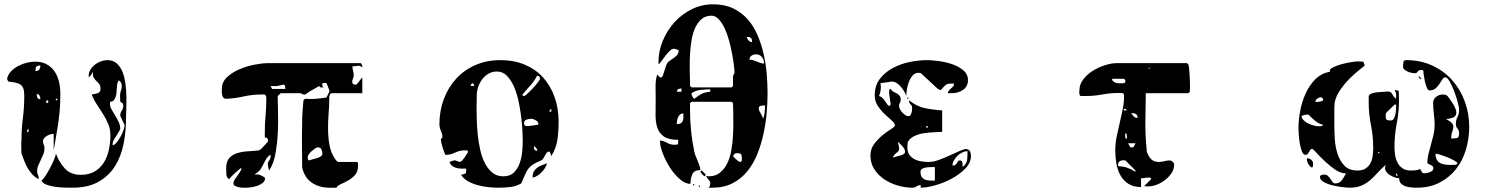

<svg xmlns="http://www.w3.org/2000/svg" viewBox="-20 -847 7040 894"><path d="M393 -493Q393 -509 401 -522.5Q409 -536 422 -546Q435 -556 450 -561.5Q465 -567 480 -567Q507 -567 524 -551.5Q541 -536 550.5 -512Q560 -488 564 -457.5Q568 -427 568.5 -397.5Q569 -368 568 -341.5Q567 -315 567 -299Q567 -236 555.5 -177.5Q544 -119 515.5 -73.5Q487 -28 438.5 -0.5Q390 27 317 27Q305 27 283 26.5Q261 26 238 23Q215 20 196.5 13Q178 6 173 -7Q179 -9 190.5 -26.5Q202 -44 213.5 -65.5Q225 -87 233 -107Q241 -127 240 -133Q255 -92 282 -62.5Q309 -33 356 -33Q395 -33 421.5 -49Q448 -65 464 -91Q480 -117 487 -150Q494 -183 494 -217Q494 -246 484 -269.5Q474 -293 460.5 -315Q447 -337 432 -359Q417 -381 407 -407Q421 -409 434.5 -413Q448 -417 448 -434Q448 -448 442 -455.5Q436 -463 429 -469.5Q422 -476 416.5 -485.5Q411 -495 413 -513Q411 -509 405 -500Q399 -491 393 -487ZM160 -13Q142 -22 129.5 -36Q117 -50 108 -66Q99 -82 92.5 -99Q86 -116 80 -133Q80 -136 79.5 -145Q79 -154 79 -163.5Q79 -173 79 -181.5Q79 -190 80 -193Q80 -247 86.5 -297Q93 -347 93 -401Q93 -422 89 -434Q85 -446 76 -452.5Q67 -459 53 -462Q39 -465 20 -467Q18 -468 15.5 -473Q13 -478 13 -480Q17 -500 31.5 -515Q46 -530 65 -540Q84 -550 105 -555Q126 -560 144 -560Q175 -560 197.5 -547.5Q220 -535 234 -514.5Q248 -494 254.5 -467Q261 -440 261 -411Q261 -376 259 -346.5Q257 -317 253 -287Q249 -257 243 -223.5Q237 -190 230 -147V-224Q224 -224 215 -221.5Q206 -219 198.5 -214.5Q191 -210 185.5 -203.5Q180 -197 180 -190Q180 -181 183.5 -174Q187 -167 187 -157Q187 -141 181.5 -128Q176 -115 170 -102.5Q164 -90 158.5 -77.5Q153 -65 153 -50Q153 -40 156.5 -33Q160 -26 160 -17ZM168 -542Q153 -542 149 -536Q145 -530 145 -516Q157 -516 162.5 -523.5Q168 -531 168 -542ZM560 -267Q559 -268 556 -273.5Q553 -279 550 -286Q547 -293 544 -299Q541 -305 540 -307V-310Q540 -322 547 -332Q554 -342 554 -354Q554 -361 551.5 -365Q549 -369 540 -373L539 -400Q539 -415 543 -424.5Q547 -434 547 -447Q547 -464 533 -473Q532 -472 529.5 -467Q527 -462 527 -460Q526 -458 525 -449.5Q524 -441 523.5 -430.5Q523 -420 522 -411Q521 -402 520 -400Q513 -382 508 -378Q503 -374 499.5 -374Q496 -374 494 -373.5Q492 -373 492 -363Q492 -351 499.5 -337.5Q507 -324 516 -309.5Q525 -295 532.5 -279Q540 -263 540 -247Q540 -246 537.5 -241Q535 -236 533 -233Q527 -222 515.5 -205Q504 -188 504 -171Q512 -171 522 -182.5Q532 -194 540.5 -209Q549 -224 554.5 -239.5Q560 -255 560 -264ZM168 -385Q168 -393 164.5 -401Q161 -409 151 -409Q151 -400 154 -392.5Q157 -385 168 -385ZM247 -387H240V-380H247ZM200 -367Q205 -367 205 -373.5Q205 -380 200 -380Q195 -380 195 -373.5Q195 -367 200 -367ZM113 -247Q105 -242 105 -233H113Z M1527 -413Q1521 -413 1518 -409.5Q1515 -406 1514 -401Q1513 -396 1513 -391.5Q1513 -387 1513 -384Q1513 -353 1510 -316.5Q1507 -280 1507.5 -242.5Q1508 -205 1514.5 -170Q1521 -135 1540 -107Q1542 -104 1547 -98.5Q1552 -93 1553 -93H1640Q1647 -93 1647 -84.5Q1647 -76 1647 -74Q1647 -47 1632.5 -31.5Q1618 -16 1600 -6Q1582 4 1566 11Q1550 18 1547 27H1513Q1467 27 1432.5 4Q1398 -19 1387 -67L1386 -180Q1386 -191 1386 -209.5Q1386 -228 1386.5 -246Q1387 -264 1387 -277.5Q1387 -291 1387 -293Q1387 -302 1388 -316.5Q1389 -331 1390 -345Q1391 -359 1392 -369Q1393 -379 1393 -380L1400 -387Q1425 -385 1450 -387Q1475 -389 1500 -393Q1502 -396 1507 -406.5Q1512 -417 1513 -420Q1514 -421 1514 -423Q1514 -426 1513 -427Q1512 -431 1507 -443.5Q1502 -456 1500 -460Q1498 -461 1493 -461Q1490 -461 1485 -460Q1480 -459 1480 -453Q1480 -451 1482.5 -446Q1485 -441 1487 -440H1480Q1476 -440 1472 -440.5Q1468 -441 1467 -447Q1464 -445 1457.5 -441.5Q1451 -438 1443.5 -433.5Q1436 -429 1429.5 -425.5Q1423 -422 1420 -420Q1418 -419 1410 -413Q1402 -407 1400 -407Q1399 -406 1397 -406Q1394 -406 1393 -407Q1392 -407 1386.5 -409.5Q1381 -412 1380 -413H1287L1273 -400Q1273 -370 1274.5 -324Q1276 -278 1273.5 -228.5Q1271 -179 1262.5 -131.5Q1254 -84 1233 -53Q1232 -56 1229.5 -66.5Q1227 -77 1227 -80Q1227 -92 1233.5 -100.5Q1240 -109 1240 -120V-127Q1228 -120 1221 -109Q1214 -98 1208 -85.5Q1202 -73 1194.5 -61Q1187 -49 1173 -40Q1168 -37 1167 -33Q1179 -37 1191.5 -32Q1204 -27 1213 -20Q1214 -19 1214 -17Q1214 -4 1203.5 4.5Q1193 13 1178.5 18Q1164 23 1149.5 25Q1135 27 1127 27Q1123 27 1113 27Q1103 27 1093 25Q1083 23 1075 19Q1067 15 1067 7Q1067 -2 1073 -11Q1079 -20 1085.5 -29Q1092 -38 1098 -47Q1104 -56 1104 -65Q1102 -65 1093.5 -58Q1085 -51 1075 -42Q1065 -33 1057 -24.5Q1049 -16 1047 -13Q1035 -19 1034 -35Q1033 -51 1033 -62Q1033 -95 1047.5 -111Q1062 -127 1084.5 -134Q1107 -141 1134.5 -142.5Q1162 -144 1187 -147Q1196 -152 1208 -166Q1220 -180 1227 -187L1228 -193Q1228 -207 1213 -207V-233Q1213 -271 1216.5 -309Q1220 -347 1220 -385Q1220 -392 1219.5 -396Q1219 -400 1213 -407H1197Q1155 -407 1115 -398Q1075 -389 1033 -387Q1025 -387 1020.5 -392Q1016 -397 1014.5 -404.5Q1013 -412 1013 -420Q1013 -428 1013 -434Q1013 -465 1037 -487.5Q1061 -510 1095 -524.5Q1129 -539 1165.5 -546Q1202 -553 1227 -553H1660Q1661 -553 1663.5 -548Q1666 -543 1667 -540V-533Q1657 -543 1644.5 -540.5Q1632 -538 1621 -538Q1621 -527 1624 -517Q1627 -507 1627 -497Q1627 -489 1623.5 -481.5Q1620 -474 1620 -466Q1620 -453 1634 -453H1640L1667 -487V-413ZM1309 -433Q1309 -435 1307.5 -444Q1306 -453 1300 -453Q1298 -453 1286.5 -450Q1275 -447 1273 -447Q1270 -446 1257 -446Q1244 -446 1240 -447L1247 -433ZM1481 -132Q1481 -142 1476.5 -151.5Q1472 -161 1460 -161Q1455 -161 1447.5 -156Q1440 -151 1432 -144Q1424 -137 1418.5 -129.5Q1413 -122 1413 -117Q1413 -113 1413.5 -107.5Q1414 -102 1420 -100Q1426 -103 1436.5 -105.5Q1447 -108 1457 -111Q1467 -114 1474 -119Q1481 -124 1481 -132Z M2040 -210Q2040 -222 2033 -237.5Q2026 -253 2026 -269Q2026 -331 2046.5 -385.5Q2067 -440 2104 -480.5Q2141 -521 2193.5 -544Q2246 -567 2310 -567Q2374 -567 2424.5 -545.5Q2475 -524 2509.5 -485.5Q2544 -447 2562.5 -394.5Q2581 -342 2581 -280Q2581 -235 2575.5 -196.5Q2570 -158 2547 -120Q2547 -122 2544 -130Q2541 -138 2540 -140Q2540 -141 2537 -141Q2530 -141 2525.5 -135.5Q2521 -130 2517.5 -123Q2514 -116 2510 -109.5Q2506 -103 2500 -100Q2476 -90 2462.5 -81.5Q2449 -73 2440.5 -62Q2432 -51 2425 -34.5Q2418 -18 2407 7Q2383 21 2355 24Q2327 27 2300 27Q2280 27 2255 24.5Q2230 22 2205.5 15.5Q2181 9 2160 -2.5Q2139 -14 2127 -33Q2147 -37 2149 -41.5Q2151 -46 2151 -62Q2140 -62 2128 -62Q2116 -62 2105 -65Q2094 -68 2085.5 -74.5Q2077 -81 2073 -93L2093 -100H2100Q2102 -100 2110 -96.5Q2118 -93 2120 -93Q2126 -93 2132 -99.5Q2138 -106 2143.5 -114Q2149 -122 2153.5 -130Q2158 -138 2160 -140Q2158 -146 2153.5 -146.5Q2149 -147 2144 -147Q2121 -147 2099 -136.5Q2077 -126 2057 -126Q2054 -126 2053 -127Q2051 -132 2047.5 -141Q2044 -150 2041 -160Q2038 -170 2035.5 -180Q2033 -190 2033 -197V-200Q2034 -201 2037 -203.5Q2040 -206 2040 -207ZM2414 -192Q2414 -208 2412.5 -238.5Q2411 -269 2406.5 -305Q2402 -341 2394 -378Q2386 -415 2372.5 -445Q2359 -475 2340 -494.5Q2321 -514 2294 -514Q2274 -514 2257.5 -505.5Q2241 -497 2229 -482.5Q2217 -468 2209.5 -450Q2202 -432 2200 -413L2199 -337Q2199 -317 2200 -286Q2201 -255 2204.5 -220.5Q2208 -186 2215.5 -151.5Q2223 -117 2237 -89Q2251 -61 2272 -43.5Q2293 -26 2324 -26Q2355 -26 2373 -44Q2391 -62 2400 -87.5Q2409 -113 2411.5 -141.5Q2414 -170 2414 -192ZM2494 -480Q2494 -485 2491.5 -489.5Q2489 -494 2483 -494Q2481 -494 2480 -493Q2467 -468 2449 -448.5Q2431 -429 2413 -407Q2413 -400 2420 -400Q2424 -400 2436 -411Q2448 -422 2461 -436Q2474 -450 2484 -463Q2494 -476 2494 -480ZM2188 -447Q2188 -455 2180 -460Q2172 -455 2172 -447ZM2547 -340Q2538 -335 2538 -327H2547ZM2487 -270Q2487 -280 2474.5 -287Q2462 -294 2454 -294Q2443 -294 2431.5 -290Q2420 -286 2420 -273Q2420 -260 2433 -260H2440Q2443 -260 2449.5 -261Q2456 -262 2463.5 -263Q2471 -264 2477.5 -265Q2484 -266 2487 -267ZM2482 -145Q2482 -152 2477 -157.5Q2472 -163 2467 -167Q2466 -164 2466 -160Q2466 -145 2482 -145ZM2460 -23Q2460 -39 2466 -49Q2472 -59 2481.5 -66Q2491 -73 2503 -77.5Q2515 -82 2527 -87Q2522 -65 2501.5 -44.5Q2481 -24 2460 -20Z M3117 -620Q3109 -620 3098.5 -610Q3088 -600 3078 -587Q3068 -574 3059.5 -562Q3051 -550 3047 -547Q3046 -550 3046 -557Q3046 -609 3066.5 -658Q3087 -707 3121.5 -744.5Q3156 -782 3202 -804.5Q3248 -827 3300 -827Q3354 -827 3393.5 -808Q3433 -789 3461 -757.5Q3489 -726 3507 -684Q3525 -642 3535.5 -596Q3546 -550 3550 -503Q3554 -456 3554 -413Q3554 -372 3550 -323.5Q3546 -275 3535.5 -226Q3525 -177 3507 -131.5Q3489 -86 3460.5 -50.5Q3432 -15 3391.5 6Q3351 27 3297 27H3280Q3285 21 3286 16.5Q3287 12 3287 6V0L3267 -27Q3303 -23 3326 -38.5Q3349 -54 3363.5 -81Q3378 -108 3384.5 -143.5Q3391 -179 3393 -215Q3395 -251 3394.5 -283.5Q3394 -316 3394 -338L3393 -367L3387 -373H3200L3193 -367V-332Q3193 -237 3213 -140Q3215 -131 3219.5 -119.5Q3224 -108 3229 -96.5Q3234 -85 3237.5 -74Q3241 -63 3241 -55Q3212 -55 3203.5 -35.5Q3195 -16 3195 9Q3170 9 3144.5 -13.5Q3119 -36 3099 -67.5Q3079 -99 3066 -133Q3053 -167 3053 -190V-193Q3072 -191 3086.5 -182Q3101 -173 3120 -173Q3137 -173 3137.5 -177.5Q3138 -182 3138 -196Q3093 -196 3071 -211.5Q3049 -227 3040.5 -253Q3032 -279 3032.5 -314Q3033 -349 3033 -388Q3033 -412 3032.5 -443Q3032 -474 3040 -500Q3041 -498 3046.5 -493Q3052 -488 3053 -487Q3054 -486 3057 -486Q3063 -486 3066.5 -495.5Q3070 -505 3073.5 -517Q3077 -529 3081.5 -541.5Q3086 -554 3093 -560Q3099 -565 3107 -570Q3115 -575 3122.5 -581Q3130 -587 3135 -594Q3140 -601 3140 -610V-613Q3139 -614 3131.5 -616.5Q3124 -619 3120 -620ZM3400 -510Q3400 -521 3397 -545Q3394 -569 3388.5 -598.5Q3383 -628 3374.5 -659Q3366 -690 3354 -715.5Q3342 -741 3326.5 -757.5Q3311 -774 3293 -774Q3265 -774 3246.5 -758Q3228 -742 3216.5 -716.5Q3205 -691 3200 -659.5Q3195 -628 3193 -597Q3191 -566 3191.5 -538.5Q3192 -511 3192 -494Q3192 -490 3192.5 -482Q3193 -474 3193 -466.5Q3193 -459 3193 -453Q3193 -447 3193 -447L3200 -440H3387L3393 -447V-493Q3393 -494 3396.5 -500Q3400 -506 3400 -507ZM3482 -651Q3482 -665 3477 -670Q3472 -675 3458 -675Q3458 -666 3465.5 -658.5Q3473 -651 3482 -651ZM3538 -551Q3538 -568 3528 -581Q3518 -594 3500 -594Q3489 -594 3479.5 -588Q3470 -582 3470 -569Q3480 -569 3488.5 -566Q3497 -563 3505 -560Q3513 -557 3521 -554Q3529 -551 3538 -551ZM3153 -435Q3146 -435 3139 -432Q3132 -429 3132 -420H3153ZM3287 -431Q3267 -431 3242.5 -428.5Q3218 -426 3200 -413V-410Q3200 -404 3204 -397Q3208 -390 3213 -387Q3233 -403 3247 -410Q3261 -417 3287 -420ZM3542 -356Q3539 -356 3534.5 -356Q3530 -356 3525 -355Q3520 -354 3516.5 -351.5Q3513 -349 3513 -343Q3513 -333 3522 -319Q3531 -305 3533 -293Q3539 -308 3540.5 -324Q3542 -340 3542 -356ZM3162 -319Q3153 -319 3147 -314Q3141 -309 3137.5 -301.5Q3134 -294 3132.5 -285Q3131 -276 3131 -269Q3143 -269 3149.5 -273Q3156 -277 3159 -283.5Q3162 -290 3162 -299Q3162 -308 3162 -319ZM3434 -114Q3434 -126 3429 -130Q3424 -134 3413 -134Q3406 -134 3402 -131.5Q3398 -129 3393 -120Q3394 -119 3398 -114.5Q3402 -110 3407 -105.5Q3412 -101 3417.5 -97Q3423 -93 3427 -93Q3434 -93 3434 -103Q3434 -113 3434 -114ZM3253 -47Q3258 -47 3258 -40H3260Q3265 -40 3265 -33.5Q3265 -27 3260 -27Q3255 -27 3255 -33H3253Q3248 -33 3248 -40H3247Q3242 -40 3242 -46.5Q3242 -53 3247 -53Q3252 -53 3252 -47ZM3213 13Q3213 16 3210 16Q3207 16 3207 13Q3206 10 3210 10Q3214 10 3213 13ZM3240 20Q3239 23 3236.5 23Q3234 23 3233 20Q3233 17 3237 17Q3241 17 3240 20Z M4367 -233Q4348 -232 4325.5 -231Q4303 -230 4280.5 -226.5Q4258 -223 4238.5 -214Q4219 -205 4207 -187Q4206 -184 4205.5 -173.5Q4205 -163 4205 -160Q4205 -139 4214.5 -126Q4224 -113 4238.5 -105.5Q4253 -98 4271 -95.5Q4289 -93 4306 -93Q4327 -93 4353.5 -103Q4380 -113 4405 -124.5Q4430 -136 4450.5 -145Q4471 -154 4480 -153Q4494 -150 4497.5 -140Q4501 -130 4501 -121Q4501 -89 4474.5 -62Q4448 -35 4411 -15Q4374 5 4334 16Q4294 27 4267 27V15Q4255 15 4247.5 21Q4240 27 4228 27Q4195 27 4160.5 17Q4126 7 4097.5 -12Q4069 -31 4051 -59Q4033 -87 4033 -123Q4033 -154 4051 -177.5Q4069 -201 4090 -218Q4111 -235 4129 -246Q4147 -257 4147 -263Q4147 -273 4132.5 -285.5Q4118 -298 4100 -315Q4082 -332 4067.5 -353.5Q4053 -375 4053 -403Q4053 -449 4077 -480Q4101 -511 4137.5 -530.5Q4174 -550 4216.5 -558.5Q4259 -567 4297 -567Q4316 -567 4348 -563Q4380 -559 4411 -549Q4442 -539 4464.5 -520.5Q4487 -502 4487 -474Q4487 -444 4464 -428.5Q4441 -413 4413 -413H4393Q4395 -422 4399.5 -427Q4404 -432 4409 -436Q4414 -440 4418 -444.5Q4422 -449 4422 -458Q4409 -458 4401.5 -457.5Q4394 -457 4388 -454Q4382 -451 4376 -444.5Q4370 -438 4360 -427L4347 -433L4267 -507L4257 -508Q4240 -508 4229 -495Q4218 -482 4211.5 -464.5Q4205 -447 4202.5 -429Q4200 -411 4200 -400Q4197 -409 4190.5 -420.5Q4184 -432 4175 -442.5Q4166 -453 4155.5 -460Q4145 -467 4134 -467H4127Q4125 -466 4118 -465Q4111 -464 4103.5 -463Q4096 -462 4089.5 -461Q4083 -460 4080 -460Q4085 -428 4073 -400Q4083 -397 4089 -391Q4095 -385 4099.5 -378.5Q4104 -372 4108.5 -365Q4113 -358 4120 -353Q4124 -356 4127 -360V-367Q4126 -368 4125 -375Q4124 -382 4123 -390Q4122 -398 4121 -405Q4120 -412 4120 -413V-421Q4120 -425 4120.5 -428Q4121 -431 4127 -433Q4132 -424 4140 -420Q4148 -416 4155.5 -412Q4163 -408 4168.5 -401.5Q4174 -395 4174 -383Q4174 -374 4170 -368Q4166 -362 4166 -353Q4166 -347 4170.5 -338.5Q4175 -330 4181.5 -323Q4188 -316 4195.5 -311Q4203 -306 4210 -306Q4216 -306 4219 -310.5Q4222 -315 4224 -321Q4226 -327 4226.5 -333.5Q4227 -340 4227 -344Q4227 -355 4220 -361Q4213 -367 4213 -377V-380Q4247 -352 4284.5 -344Q4322 -336 4367 -333ZM4207 -387Q4204 -386 4204 -390Q4204 -394 4207 -393Q4210 -393 4210 -390Q4210 -387 4207 -387ZM4300 -260H4293V-253H4300ZM4194 -140Q4194 -153 4182 -166Q4170 -179 4160 -187Q4166 -167 4166.5 -158Q4167 -149 4164 -144.5Q4161 -140 4154.5 -135.5Q4148 -131 4140 -120Q4139 -119 4139 -117Q4139 -114 4140 -113Q4144 -116 4153 -118Q4162 -120 4171 -122.5Q4180 -125 4187 -129Q4194 -133 4194 -140ZM4485 -143Q4473 -143 4460.5 -137Q4448 -131 4438 -121.5Q4428 -112 4421.5 -100Q4415 -88 4415 -76Q4424 -76 4428.5 -79.5Q4433 -83 4435.5 -87.5Q4438 -92 4440.5 -96Q4443 -100 4450 -100Q4456 -100 4458.5 -96.5Q4461 -93 4461.5 -88Q4462 -83 4462 -78.5Q4462 -74 4462 -71Q4463 -71 4467 -73Q4482 -88 4483.5 -104.5Q4485 -121 4485 -143ZM4333 -69Q4328 -69 4317 -69Q4306 -69 4294.5 -67.5Q4283 -66 4274.5 -61.5Q4266 -57 4266 -47Q4266 -32 4271.5 -23.5Q4277 -15 4286.5 -11Q4296 -7 4308 -6.5Q4320 -6 4333 -6Z M5513 -547Q5515 -545 5516.5 -531.5Q5518 -518 5519 -500.5Q5520 -483 5520.5 -466.5Q5521 -450 5521 -441L5520 -420L5513 -413H5315Q5315 -367 5314 -334Q5313 -301 5313 -271.5Q5313 -242 5314.5 -211.5Q5316 -181 5320 -140Q5328 -118 5340.5 -105.5Q5353 -93 5376 -93Q5390 -93 5402 -96.5Q5414 -100 5427 -100Q5434 -100 5440.5 -93.5Q5447 -87 5447 -80Q5447 -59 5435 -41Q5423 -23 5405 -9Q5387 5 5366 13Q5345 21 5327 21L5307 20L5340 -13Q5340 -20 5333 -20Q5331 -20 5325.5 -20Q5320 -20 5313.5 -19Q5307 -18 5301.5 -17.5Q5296 -17 5293 -17V24Q5257 24 5233.5 8.5Q5210 -7 5196.5 -31.5Q5183 -56 5178 -86.5Q5173 -117 5173 -146Q5173 -179 5179.5 -211Q5186 -243 5193.5 -274.5Q5201 -306 5207.5 -337.5Q5214 -369 5214 -401Q5214 -413 5205.5 -413.5Q5197 -414 5188 -414Q5149 -414 5112 -407Q5075 -400 5037 -400H5013Q5009 -400 5007.5 -404Q5006 -408 5005.5 -413Q5005 -418 5005.5 -422Q5006 -426 5006 -426Q5006 -454 5024 -477.5Q5042 -501 5068.5 -517.5Q5095 -534 5125.5 -543.5Q5156 -553 5180 -553H5507ZM5333 -533 5327 -527H5333ZM5220 -473Q5219 -475 5216.5 -477.5Q5214 -480 5213 -480H5158Q5158 -473 5162.5 -469Q5167 -465 5173 -462.5Q5179 -460 5185.5 -459.5Q5192 -459 5197 -459Q5203 -459 5211.5 -459.5Q5220 -460 5220 -470ZM5227 -333Q5223 -339 5220 -340H5213V-333ZM5247 -320Q5253 -311 5259.5 -304.5Q5266 -298 5277 -298Q5277 -320 5253 -320ZM5227 -210Q5227 -214 5226.5 -219.5Q5226 -225 5220 -227Q5219 -224 5219 -217Q5219 -212 5219.5 -207Q5220 -202 5227 -200ZM5233 -180Q5235 -175 5239 -167.5Q5243 -160 5250 -160Q5257 -160 5261 -167.5Q5265 -175 5267 -180ZM5267 -53 5220 -100H5217Q5215 -100 5213.5 -100.5Q5212 -101 5211 -101Q5201 -101 5193.5 -96Q5186 -91 5186 -80Q5186 -76 5187 -73Q5208 -73 5228.5 -66Q5249 -59 5267 -47Z M6480 -427Q6484 -427 6488 -426Q6492 -425 6493 -420L6494 -380Q6494 -325 6483.5 -271.5Q6473 -218 6473 -162Q6473 -144 6476 -124.5Q6479 -105 6487.5 -89Q6496 -73 6511 -63Q6526 -53 6549 -53Q6562 -53 6571 -54Q6580 -55 6593 -60Q6596 -53 6600 -46.5Q6604 -40 6613 -40Q6617 -40 6624 -41.5Q6631 -43 6638 -45.5Q6645 -48 6649.5 -52.5Q6654 -57 6654 -63Q6654 -69 6651 -72.5Q6648 -76 6643.5 -78Q6639 -80 6634.5 -82Q6630 -84 6627 -87Q6626 -87 6626 -90Q6626 -110 6631.5 -131Q6637 -152 6643 -174Q6649 -196 6654.5 -218.5Q6660 -241 6660 -263Q6660 -290 6656.5 -316Q6653 -342 6653 -369Q6653 -385 6667 -396Q6681 -407 6697 -407Q6704 -407 6709 -406Q6714 -405 6720 -400Q6724 -395 6730.5 -386Q6737 -377 6744 -366Q6751 -355 6756 -343.5Q6761 -332 6761 -323Q6761 -305 6744.5 -299Q6728 -293 6713 -293Q6735 -281 6741.5 -272.5Q6748 -264 6747 -254Q6746 -244 6741.5 -232Q6737 -220 6737 -202Q6753 -202 6763.5 -204Q6774 -206 6774 -227Q6774 -240 6766.5 -248Q6759 -256 6759 -270Q6759 -289 6766.5 -302.5Q6774 -316 6774 -335Q6774 -346 6767.5 -371Q6761 -396 6751 -422Q6741 -448 6730 -467.5Q6719 -487 6710 -487Q6702 -487 6696 -477.5Q6690 -468 6682.5 -456.5Q6675 -445 6664.5 -435.5Q6654 -426 6636 -426Q6629 -426 6623.5 -439Q6618 -452 6614.5 -468.5Q6611 -485 6609 -500Q6607 -515 6607 -520Q6604 -521 6597 -521Q6585 -521 6581 -513.5Q6577 -506 6567 -506Q6561 -506 6552 -508Q6543 -510 6534 -514Q6525 -518 6519 -523.5Q6513 -529 6513 -536Q6513 -548 6514.5 -557.5Q6516 -567 6528 -567Q6594 -567 6648.5 -542Q6703 -517 6741 -474.5Q6779 -432 6800 -375.5Q6821 -319 6821 -257Q6821 -201 6805.5 -149.5Q6790 -98 6759 -59Q6728 -20 6682.5 3.5Q6637 27 6576 27Q6563 27 6548.5 25.5Q6534 24 6522 19.5Q6510 15 6502.5 6.5Q6495 -2 6495 -17Q6486 -17 6473 -21.5Q6460 -26 6448.5 -34Q6437 -42 6431.5 -53.5Q6426 -65 6433 -80Q6411 -61 6394 -42Q6377 -23 6359 -7.5Q6341 8 6318.5 17.5Q6296 27 6264 27Q6255 27 6232.5 24.5Q6210 22 6186.5 16.5Q6163 11 6144.5 1Q6126 -9 6126 -24Q6126 -30 6133.5 -32Q6141 -34 6147 -34Q6157 -34 6163.5 -27.5Q6170 -21 6175 -13.5Q6180 -6 6185 0.5Q6190 7 6197 7Q6217 7 6228.5 -8.5Q6240 -24 6247 -40Q6224 -39 6198 -56.5Q6172 -74 6149 -96Q6126 -118 6109.5 -136Q6093 -154 6090 -154Q6084 -154 6081 -149.5Q6078 -145 6075.5 -140Q6073 -135 6069.5 -130.5Q6066 -126 6059 -126Q6048 -126 6041.5 -143.5Q6035 -161 6031.5 -183Q6028 -205 6027 -225.5Q6026 -246 6026 -253Q6026 -288 6034 -330.5Q6042 -373 6059 -411Q6076 -449 6104 -477.5Q6132 -506 6173 -513Q6168 -523 6184.5 -532Q6201 -541 6224.5 -547.5Q6248 -554 6270.5 -557.5Q6293 -561 6300 -561L6327 -560Q6328 -559 6330.5 -553.5Q6333 -548 6333 -547Q6334 -546 6334 -543Q6334 -540 6312 -523.5Q6290 -507 6263.5 -480.5Q6237 -454 6215 -420Q6193 -386 6193 -347V-267Q6193 -239 6195 -202Q6197 -165 6207.5 -132Q6218 -99 6239.5 -76Q6261 -53 6301 -53Q6324 -53 6338.5 -62.5Q6353 -72 6361 -87Q6369 -102 6371.5 -121Q6374 -140 6374 -159Q6374 -213 6363.5 -264.5Q6353 -316 6353 -370V-400Q6356 -408 6367.5 -412Q6379 -416 6393.5 -417.5Q6408 -419 6421.5 -419.5Q6435 -420 6442 -421Q6457 -421 6463 -408.5Q6469 -396 6480 -387L6481 -400Q6481 -408 6480 -414Q6479 -420 6473 -427ZM6593 -480Q6589 -481 6587 -487Q6586 -487 6586 -490Q6586 -492 6587 -493L6600 -480ZM6141 -383Q6141 -386 6140 -387Q6139 -391 6133 -393Q6133 -394 6130 -394Q6122 -394 6113.5 -387.5Q6105 -381 6105 -372Q6108 -372 6114 -372.5Q6120 -373 6126 -374Q6132 -375 6136.5 -377Q6141 -379 6141 -383ZM6473 -360 6433 -320 6432 -309Q6432 -294 6436 -290Q6440 -286 6455 -286Q6465 -286 6470 -294.5Q6475 -303 6477.5 -315Q6480 -327 6480.5 -339.5Q6481 -352 6481 -360ZM6140 -267Q6131 -267 6120.5 -273Q6110 -279 6100.5 -287Q6091 -295 6083.5 -302.5Q6076 -310 6073 -313Q6071 -314 6067 -314Q6065 -314 6064 -313.5Q6063 -313 6062 -313H6060Q6058 -313 6050 -310.5Q6042 -308 6040 -307Q6041 -296 6050 -287Q6059 -278 6071.5 -272Q6084 -266 6097.5 -262.5Q6111 -259 6120 -259Q6124 -259 6131.5 -259.5Q6139 -260 6140 -267ZM6400 -133Q6403 -134 6403 -136.5Q6403 -139 6400 -140Q6397 -141 6397 -137Q6397 -133 6400 -133ZM6767 -87Q6762 -94 6748 -101.5Q6734 -109 6717.5 -115.5Q6701 -122 6686 -126.5Q6671 -131 6664 -131Q6664 -114 6670 -103.5Q6676 -93 6686.5 -87.5Q6697 -82 6709.5 -80.5Q6722 -79 6736 -79L6760 -80ZM6094 -84Q6094 -80 6093.5 -74Q6093 -68 6087 -67Q6065 -83 6065 -110Q6077 -110 6085.5 -103Q6094 -96 6094 -84ZM6487 -33Q6483 -39 6480 -40V-33Q6481 -29 6487 -27Z"/></svg>

Font: Genkaimincho
Style: Regular
Weight: 800
Designer: Dr. Ken Lunde (project architect, glyph set definition & overall production); Masataka HATTORI \u670D \u90E8 \u6B63 \u8C
Foundry: Adobe Systems Incorporated
Version: Version 1.00